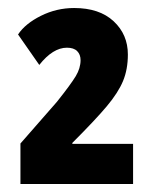

<svg xmlns="http://www.w3.org/2000/svg" viewBox="-20 -875 388 479"><path d="M31 -416V-517L122 -621Q157 -665 169 -685Q181 -705 181 -725Q181 -739 172.5 -747.5Q164 -756 147 -756Q112 -756 78 -713L25 -789Q43 -816 82 -835.5Q121 -855 165 -855Q228 -855 263.5 -822Q299 -789 299 -739Q299 -702 287 -673Q275 -644 246.5 -610Q218 -576 160 -518L161 -516H312V-416Z"/></svg>

Font: Noto Sans UI CondBlack
Style: Regular
Weight: 900
Width: 3
Designer: Monotype Design Team
Foundry: Monotype Imaging Inc.
Version: Version 1.001